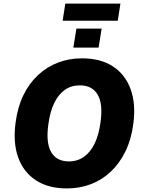

<svg xmlns="http://www.w3.org/2000/svg" viewBox="-20 -1042 798 1073"><path d="M354 11Q250 11 180.5 -34.5Q111 -80 81.5 -162.5Q52 -245 67 -356Q78 -442 110 -508.5Q142 -575 191.5 -621.5Q241 -668 303.5 -692Q366 -716 438 -716Q542 -716 611 -671Q680 -626 710 -543.5Q740 -461 725 -350Q714 -264 681.5 -197Q649 -130 600 -83.5Q551 -37 488.5 -13Q426 11 354 11ZM365 -140Q413 -140 449.5 -166Q486 -192 509.5 -241Q533 -290 542 -361Q556 -462 525.5 -513.5Q495 -565 426 -565Q378 -565 342 -539.5Q306 -514 282.5 -465Q259 -416 250 -345Q236 -244 266 -192Q296 -140 365 -140ZM330 -926 345 -1022H653L638 -926ZM390 -776 407 -882H548L531 -776Z"/></svg>

Font: Nunito Sans 10pt SemiCondensed Black
Style: Italic
Weight: 900
Width: 4
Italic angle: -9°
Designer: Vernon Adams
Foundry: Vernon Adams
Version: Version 3.101;gftools[0.9.27]